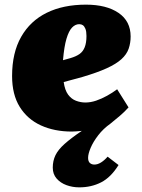

<svg xmlns="http://www.w3.org/2000/svg" viewBox="-20 -552 611 826"><path d="M32 -225Q32 -325 71 -393.5Q110 -462 181 -497Q252 -532 350 -532Q438 -532 490 -496.5Q542 -461 542 -395Q542 -367 533.5 -342.5Q525 -318 502.5 -297.5Q480 -277 439.5 -258.5Q399 -240 335 -221L254 -199Q259 -164 273 -145Q287 -126 307 -118.5Q327 -111 347 -111Q370 -111 393.5 -119Q417 -127 440.5 -140Q464 -153 484 -168L533 -90Q515 -70 495.5 -53.5Q476 -37 455 -20Q424 2 402.5 30Q381 58 370 84Q359 110 359 127Q359 142 366.5 149Q374 156 386 156Q400 156 414.5 147Q429 138 443 122L490 158Q457 211 415 232.5Q373 254 321 254Q292 254 266 244.5Q240 235 223.5 216Q207 197 207 169Q207 140 218.5 116Q230 92 258 67Q286 42 332 11Q321 12 310 13Q299 14 289 14Q214 14 156 -12.5Q98 -39 65 -92Q32 -145 32 -225ZM251 -293 283 -302Q307 -309 322 -319.5Q337 -330 344.5 -349Q352 -368 352 -397Q352 -417 347.5 -428Q343 -439 336.5 -443.5Q330 -448 321 -448Q304 -448 290 -433.5Q276 -419 266 -385.5Q256 -352 251 -293Z"/></svg>

Font: Literata 18pt Black
Style: Italic
Weight: 900
Italic angle: -2°
Designer: Latin by Veronika Burian and Jose Scaglione. Greek by Irene Vlachou. Cyrillic by Vera Evstafieva
Foundry: TypeTogether
Version: Version 3.103;gftools[0.9.29]